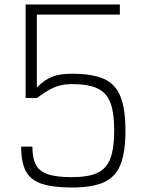

<svg xmlns="http://www.w3.org/2000/svg" viewBox="-20 -820 640 854"><path d="M300 14Q214 14 164.5 -3Q115 -20 94.5 -59.5Q74 -99 74 -168H124Q124 -116 140 -86.5Q156 -57 194.5 -44.5Q233 -32 300 -32Q372 -32 413 -51Q454 -70 471 -115.5Q488 -161 488 -239Q488 -318 471 -363Q454 -408 413 -427Q372 -446 300 -446Q273 -446 249.5 -440.5Q226 -435 201 -421.5Q176 -408 144 -384H94V-800H513V-755H144V-431Q179 -466 212.5 -479Q246 -492 300 -492Q391 -492 442.5 -469Q494 -446 516 -390.5Q538 -335 538 -239Q538 -143 516 -88Q494 -33 442.5 -9.5Q391 14 300 14Z"/></svg>

Font: Victor Mono Thin
Style: Regular
Weight: 100
Monospace: yes
Designer: Rune Bjørnerås
Version: Version 1.561;gftools[0.9.30]